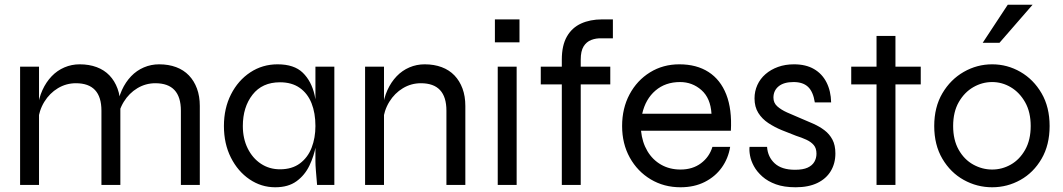

<svg xmlns="http://www.w3.org/2000/svg" viewBox="-20 -782 4496 812"><path d="M65 -500H145V0H65ZM317 -510Q357 -510 389 -498Q421 -486 443 -463Q465 -440 477 -407.5Q489 -375 489 -334V0H409V-314Q409 -372 382 -401Q355 -430 301 -430Q260 -430 225 -409Q190 -388 167.5 -351.5Q145 -315 140 -267L139 -325Q144 -367 159.5 -401Q175 -435 198.5 -459.5Q222 -484 252.5 -497Q283 -510 317 -510ZM653 -510Q693 -510 725 -498Q757 -486 779 -463Q801 -440 813 -407.5Q825 -375 825 -334V0H745V-314Q745 -372 718 -401Q691 -430 637 -430Q596 -430 561 -409Q526 -388 503.5 -351.5Q481 -315 476 -267L475 -325Q480 -367 495.5 -401Q511 -435 534.5 -459.5Q558 -484 588.5 -497Q619 -510 653 -510Z M1144 10Q1085 10 1035.5 -23.5Q986 -57 956.5 -115.5Q927 -174 927 -249Q927 -324 957 -383Q987 -442 1038.5 -476Q1090 -510 1154 -510Q1224 -510 1260.5 -474.5Q1297 -439 1310.5 -380Q1324 -321 1324 -249Q1324 -211 1316 -166.5Q1308 -122 1288.5 -81.5Q1269 -41 1234 -15.5Q1199 10 1144 10ZM1164 -66Q1215 -66 1248.5 -91Q1282 -116 1298 -157.5Q1314 -199 1314 -249Q1314 -304 1297.5 -345.5Q1281 -387 1247.5 -410.5Q1214 -434 1164 -434Q1089 -434 1048 -381.5Q1007 -329 1007 -249Q1007 -196 1027.5 -154.5Q1048 -113 1083.5 -89.5Q1119 -66 1164 -66ZM1314 -500H1394V0H1321Q1321 0 1319.5 -18Q1318 -36 1316 -60Q1314 -84 1314 -100Z M1524 -500H1604V0H1524ZM1776 -510Q1816 -510 1848 -498Q1880 -486 1902 -463Q1924 -440 1936 -407.5Q1948 -375 1948 -334V0H1868V-314Q1868 -372 1841 -401Q1814 -430 1760 -430Q1719 -430 1684 -409Q1649 -388 1626.5 -351.5Q1604 -315 1599 -267L1598 -325Q1603 -367 1618.5 -401Q1634 -435 1657.5 -459.5Q1681 -484 1711.5 -497Q1742 -510 1776 -510Z M2177 -700V-603H2073V-700ZM2085 -500H2165V0H2085Z M2267 -500H2561V-425H2267ZM2526 -700H2572V-620H2526Q2501 -621 2480.5 -613Q2460 -605 2448 -585.5Q2436 -566 2436 -530V0H2356V-530Q2356 -590 2377.5 -627.5Q2399 -665 2437.5 -682.5Q2476 -700 2526 -700Z M2993 -161H3068Q3060 -112 3032.5 -73.5Q3005 -35 2960.5 -12.5Q2916 10 2858 10Q2788 10 2732 -23.5Q2676 -57 2643.5 -115.5Q2611 -174 2611 -249Q2611 -324 2642.5 -383Q2674 -442 2729 -476Q2784 -510 2853 -510Q2926 -510 2976.5 -477.5Q3027 -445 3051.5 -382.5Q3076 -320 3071 -229H2691Q2696 -180 2718 -143Q2740 -106 2776 -85.5Q2812 -65 2858 -65Q2909 -65 2944.5 -91.5Q2980 -118 2993 -161ZM2856 -435Q2794 -435 2752 -399Q2710 -363 2696 -301H2989Q2985 -367 2946.5 -401Q2908 -435 2856 -435Z M3150 -161H3224Q3227 -118 3256.5 -91Q3286 -64 3342 -64Q3376 -64 3395.5 -73Q3415 -82 3424 -97.5Q3433 -113 3433 -132Q3433 -155 3421.5 -168.5Q3410 -182 3390.5 -191Q3371 -200 3346 -208Q3317 -219 3286.5 -231.5Q3256 -244 3229.5 -261.5Q3203 -279 3187 -304.5Q3171 -330 3171 -366Q3171 -396 3183 -422.5Q3195 -449 3217.5 -468.5Q3240 -488 3270.5 -499Q3301 -510 3338 -510Q3388 -510 3422.5 -490Q3457 -470 3475.5 -433.5Q3494 -397 3495 -349H3426Q3419 -394 3397.5 -414.5Q3376 -435 3336 -435Q3295 -435 3273 -417Q3251 -399 3251 -369Q3251 -347 3267 -332.5Q3283 -318 3308.5 -306.5Q3334 -295 3363 -283Q3392 -271 3419 -259Q3446 -247 3467 -231Q3488 -215 3500.5 -191.5Q3513 -168 3513 -133Q3513 -91 3493.5 -58.5Q3474 -26 3436.5 -8Q3399 10 3345 10Q3296 10 3261.5 -2.5Q3227 -15 3204 -35.5Q3181 -56 3168.5 -79Q3156 -102 3152 -124Q3148 -146 3150 -161Z M3580 -500H3874V-425H3580ZM3687 -630H3767V0H3687Z M4176 10Q4112 10 4056 -21Q4000 -52 3965.5 -110.5Q3931 -169 3931 -249Q3931 -329 3965.5 -387.5Q4000 -446 4056 -478Q4112 -510 4176 -510Q4240 -510 4295.5 -478Q4351 -446 4385 -387.5Q4419 -329 4419 -249Q4419 -169 4385 -110.5Q4351 -52 4295.5 -21Q4240 10 4176 10ZM4176 -65Q4218 -65 4255 -86Q4292 -107 4315.5 -148.5Q4339 -190 4339 -249Q4339 -308 4315.5 -349.5Q4292 -391 4255 -413Q4218 -435 4176 -435Q4134 -435 4096.5 -413.5Q4059 -392 4035 -350.5Q4011 -309 4011 -249Q4011 -190 4034.5 -148.5Q4058 -107 4096 -86Q4134 -65 4176 -65ZM4136 -601 4242 -762H4347L4207 -601Z"/></svg>

Font: Syne
Style: Regular
Weight: 400
Designer: Lucas Descroix
Foundry: Bonjour Monde
Version: Version 2.200